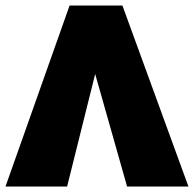

<svg xmlns="http://www.w3.org/2000/svg" viewBox="-26 -678 705 698"><path d="M436 0 320 -409 218 0H-6L227 -658H419L659 0Z"/></svg>

Font: Ysabeau Heavy
Style: Regular
Weight: 800
Designer: Christian Thalmann (Catharsis Fonts)
Version: Version 0.003